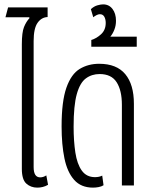

<svg xmlns="http://www.w3.org/2000/svg" viewBox="-20 -849 697 879"><path d="M151 10Q121 10 100.5 -8.5Q80 -27 80 -76V-646Q80 -701 90 -725.5Q100 -750 115 -766L114 -770H5L17 -815H198V-771Q170 -770 152 -744.5Q134 -719 134 -661V-84Q134 -37 164 -37Q178 -37 192 -46L200 -3Q188 4 175.5 7Q163 10 151 10Z M406 10Q351 10 319.5 -25.5Q288 -61 275 -124Q262 -187 262 -270Q262 -385 284 -447.5Q306 -510 345 -533.5Q384 -557 434 -557Q514 -557 553.5 -509.5Q593 -462 593 -374V0H538V-369Q538 -435 514 -472.5Q490 -510 436 -510Q400 -510 373 -490Q346 -470 331.5 -418Q317 -366 317 -269Q317 -203 325 -150.5Q333 -98 354.5 -68Q376 -38 415 -38Q434 -38 448 -45L454 -1Q445 5 431.5 7.5Q418 10 406 10Z M398 -635V-666Q422 -673 443 -692.5Q464 -712 464 -744Q464 -761 457.5 -772.5Q451 -784 437 -784Q430 -784 421.5 -779.5Q413 -775 407 -770L396 -807Q410 -820 425.5 -824.5Q441 -829 452 -829Q479 -829 495 -808Q511 -787 511 -754Q511 -732 503.5 -713Q496 -694 485 -681H606V-635Z"/></svg>

Font: Noto Sans Thai ExtCond Light
Style: Regular
Weight: 300
Width: 2
Designer: Monotype Design Team
Foundry: Monotype Imaging Inc.
Version: Version 2.002; ttfautohint (v1.8.4.7-5d5b)